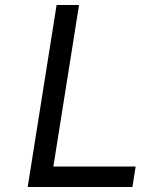

<svg xmlns="http://www.w3.org/2000/svg" viewBox="-20 -750 640 770"><path d="M91 0 207 -730H297L194 -82H524L511 0Z"/></svg>

Font: NKDuy Mono
Style: Italic
Weight: 400
Italic angle: -9°
Monospace: yes
Designer: NKDuy
Foundry: NKDuy
Version: Version 2.251; ttfautohint (v1.8.4.7-5d5b)